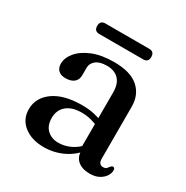

<svg xmlns="http://www.w3.org/2000/svg" viewBox="-147 -733 838 867"><g transform="rotate(30 272.5 -299.5)"><path d="M350.1 -61.9V-71.9L343.7 -75.1V-360.3Q343.7 -403.6 321.9 -426.7Q300.1 -449.7 260.1 -449.7Q222.2 -449.7 203.2 -434Q184.1 -418.3 184.1 -396.4V-357.2Q184.1 -332.9 168.3 -319.9Q152.4 -307 124.4 -307Q99.9 -307 86.9 -319.6Q74 -332.3 74 -353.6Q74 -384.5 98.1 -413.6Q122.3 -442.7 168.3 -461.6Q214.3 -480.4 280 -480.4Q365.3 -480.4 406.9 -443.8Q448.5 -407.1 448.5 -345.5V-75Q448.5 -58.9 454.8 -51.5Q461 -44 471.9 -44Q484.3 -44 489.7 -49.7Q495.1 -55.4 499 -60.8Q501.6 -64 504.3 -66.4Q507 -68.7 511.1 -68.7Q516.3 -68.7 518.9 -64.9Q521.4 -61 521.4 -54.5Q521.4 -40 511.6 -24.8Q501.7 -9.5 482.6 1Q463.4 11.6 435 11.6Q395.4 11.6 372.7 -7.3Q350.1 -26.1 350.1 -61.9ZM51.5 -104.1Q51.5 -163.6 104.6 -201.6Q157.8 -239.5 252.1 -239.5Q286.1 -239.5 314.6 -233.3Q343 -227 364.8 -217.1L356.8 -189.5Q336.1 -198.2 314.2 -203.9Q292.4 -209.5 266.7 -209.5Q217 -209.5 189 -185.9Q160.9 -162.3 160.9 -121.3Q160.9 -81.2 183.8 -59.8Q206.6 -38.4 242.2 -38.4Q275.6 -38.4 306.7 -53.7Q337.7 -69 360.1 -97.2L370.6 -73.4Q340.9 -32.8 294.1 -10.6Q247.3 11.6 195 11.6Q131.6 11.6 91.5 -19.8Q51.5 -51.1 51.5 -104.1ZM130.9 -583.7Q130.9 -597.7 137.7 -604.5Q144.5 -611.3 156.8 -611.3H386.9Q399.2 -611.3 406 -604.6Q412.8 -597.9 412.8 -583.8Q412.8 -569.6 406 -563Q399.2 -556.3 386.9 -556.3H156.8Q144.5 -556.3 137.7 -563Q130.9 -569.7 130.9 -583.7Z"/></g></svg>

Font: Fraunces
Style: Regular
Weight: 900
Version: Version 1.000;[b76b70a41]